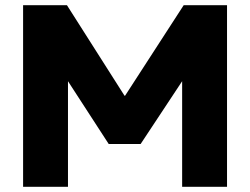

<svg xmlns="http://www.w3.org/2000/svg" viewBox="-20 -720 965 740"><path d="M69 0V-700H238L460 -351H462L688 -700H855V0H682V-407L522 -165H399L242 -407V0Z"/></svg>

Font: REM Medium
Style: Bold
Weight: 700
Version: Version 1.005;gftools[0.9.28]